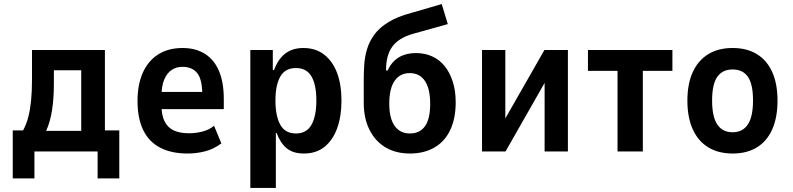

<svg xmlns="http://www.w3.org/2000/svg" viewBox="-20 -748 3915 948"><path d="M43 133V-104H94Q111 -136 120 -171.5Q129 -207 133.5 -252Q138 -297 138 -357V-501H498V-104H569V133H462V0H150V133ZM208 -102H381V-401H246V-331Q246 -263 237 -204.5Q228 -146 208 -102Z M907 10Q826 10 770.5 -19Q715 -48 687 -106Q659 -164 659 -250Q659 -328 684 -386.5Q709 -445 759 -478Q809 -511 882 -511Q946 -511 992 -482Q1038 -453 1061.5 -397Q1085 -341 1085 -259V-209H759V-294H992L979 -274Q979 -357 953.5 -387.5Q928 -418 881 -418Q851 -418 828 -403Q805 -388 791 -355.5Q777 -323 777 -267V-232Q777 -180 792.5 -149Q808 -118 838 -104Q868 -90 914 -90Q945 -90 978 -98Q1011 -106 1037 -127L1073 -40Q1034 -11 991.5 -0.5Q949 10 907 10Z M1216 180V-501H1327V-402H1333Q1354 -458 1389.5 -484.5Q1425 -511 1478 -511Q1539 -511 1581 -478Q1623 -445 1644.5 -387.5Q1666 -330 1666 -251Q1666 -174 1645 -115.5Q1624 -57 1583 -23.5Q1542 10 1480 10Q1427 10 1395.5 -16Q1364 -42 1346 -91H1342V180ZM1441 -89Q1494 -89 1518 -132Q1542 -175 1542 -252Q1542 -329 1518 -370.5Q1494 -412 1441 -412Q1388 -412 1364 -370Q1340 -328 1340 -252Q1340 -175 1364 -132Q1388 -89 1441 -89Z M2004 10Q1935 10 1884 -20Q1833 -50 1804.5 -107Q1776 -164 1776 -239V-355Q1776 -391 1778.5 -429.5Q1781 -468 1792.5 -506Q1804 -544 1828.5 -577.5Q1853 -611 1897.5 -638.5Q1942 -666 2010 -684L2161 -728L2191 -629L2019 -581Q1949 -561 1917.5 -518.5Q1886 -476 1886 -401V-400H1894Q1906 -427 1925.5 -446.5Q1945 -466 1972.5 -476Q2000 -486 2035 -486Q2077 -486 2113 -470Q2149 -454 2174.5 -423Q2200 -392 2215 -346.5Q2230 -301 2230 -243Q2230 -162 2202.5 -105Q2175 -48 2124 -19Q2073 10 2004 10ZM2004 -89Q2053 -89 2078.5 -125Q2104 -161 2104 -236Q2104 -310 2078 -348.5Q2052 -387 2003 -387Q1955 -387 1928.5 -349Q1902 -311 1902 -236Q1902 -164 1928.5 -126.5Q1955 -89 2004 -89Z M2360 0V-501H2475V-137H2460L2668 -501H2784V0H2669V-365H2684L2476 0Z M3029 0V-398H2883V-501H3300V-398H3154V0Z M3598 10Q3527 10 3477 -20.5Q3427 -51 3400.5 -109.5Q3374 -168 3374 -251Q3374 -334 3400.5 -392Q3427 -450 3477 -480.5Q3527 -511 3597 -511Q3668 -511 3717.5 -480.5Q3767 -450 3793 -392Q3819 -334 3819 -251Q3819 -168 3793 -109.5Q3767 -51 3717.5 -20.5Q3668 10 3598 10ZM3597 -95Q3647 -95 3672.5 -133.5Q3698 -172 3698 -252Q3698 -332 3673 -368.5Q3648 -405 3597 -405Q3547 -405 3521.5 -368.5Q3496 -332 3496 -252Q3496 -172 3521.5 -133.5Q3547 -95 3597 -95Z"/></svg>

Font: Nunito Sans 7pt Condensed
Style: Bold
Weight: 700
Width: 3
Designer: Vernon Adams
Foundry: Vernon Adams
Version: Version 3.101;gftools[0.9.27]